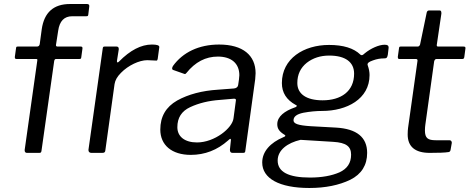

<svg xmlns="http://www.w3.org/2000/svg" viewBox="-20 -762 2340 957"><path d="M267 -530C262 -530 259 -532 259 -536V-538L270 -609C277 -657 300 -681 340 -681H409C417 -681 419 -682 420 -689L425 -730C425 -731 425 -732 425 -733C425 -739 421 -742 413 -742H329C247 -742 200 -700 188 -616L178 -542C177 -535 172 -530 165 -530H70C62 -530 61 -529 60 -522L54 -479C54 -478 54 -477 54 -476C54 -471 56 -468 62 -468H161C165 -468 166 -467 166 -464C166 -463 166 -462 166 -461L103 -15C103 -14 103 -13 103 -12C103 -5 107 0 114 0H176C184 0 186 -3 187 -12L250 -457C251 -464 254 -468 259 -468H375C382 -468 384 -469 385 -476L391 -520C391 -521 391 -522 391 -523C391 -528 388 -530 382 -530Z M489 0C500 0 504 -3 505 -12L551 -343C554 -362 564 -380 583 -399C619 -436 674 -462 714 -462C725 -462 740 -461 759 -460C759 -460 760 -460 760 -460C763 -460 765 -463 766 -468L774 -527C774 -527 774 -527 774 -528C774 -536 762 -540 737 -540C684 -540 629 -512 573 -455C570 -452 568 -451 566 -451C564 -451 563 -452 563 -455V-459L572 -516C572 -517 572 -517 572 -518C572 -526 568 -530 561 -530H502C495 -530 493 -528 492 -520L421 -16C421 -15 421 -14 421 -13C421 -6 426 0 435 0Z M1117 -62C1122 -67 1126 -70 1128 -70C1130 -70 1131 -68 1131 -64L1126 -16C1126 -5 1130 0 1139 0H1189C1200 0 1202 -1 1203 -12L1252 -367C1253 -380 1254 -390 1254 -397C1254 -486 1191 -540 1072 -540C971 -540 891 -501 842 -433C839 -428 838 -424 838 -421C838 -417 840 -414 844 -413L895 -395C898 -394 900 -393 902 -393C903 -393 905 -393 909 -398C953 -453 1005 -480 1066 -480C1133 -480 1173 -446 1173 -387C1173 -383 1172 -376 1171 -365L1167 -338C1166 -329 1158 -322 1146 -321L1067 -315C987 -310 919 -292 863 -261C807 -229 779 -181 779 -116C779 -39 836 10 931 10C1001 10 1063 -14 1117 -62ZM1144 -173C1139 -124 1050 -52 962 -52C901 -52 864 -81 864 -128C864 -175 885 -208 928 -228C971 -248 1020 -260 1076 -264L1145 -270C1146 -270 1147 -270 1147 -270C1153 -270 1156 -268 1156 -263Z M1522 175C1602 175 1670 161 1726 134C1782 106 1810 61 1810 0C1810 -78 1758 -120 1655 -126L1528 -133C1467 -137 1443 -145 1443 -162C1443 -181 1459 -193 1492 -200C1525 -206 1556 -209 1586 -209C1708 -209 1822 -268 1822 -388C1822 -403 1819 -419 1813 -436C1812 -438 1812 -439 1812 -441C1812 -447 1816 -453 1839 -461C1858 -468 1876 -471 1895 -471C1907 -471 1910 -474 1913 -489L1917 -523C1917 -524 1917 -525 1917 -526C1917 -535 1911 -539 1897 -539C1868 -539 1827 -520 1799 -497C1792 -490 1787 -487 1783 -487C1780 -487 1778 -488 1776 -490C1743 -522 1691 -538 1620 -538C1494 -538 1385 -470 1385 -348C1385 -300 1408 -264 1454 -239C1457 -238 1459 -237 1459 -235C1459 -233 1459 -229 1448 -226C1400 -209 1362 -182 1362 -143C1362 -120 1373 -106 1397 -91C1401 -89 1402 -88 1402 -86C1402 -85 1403 -82 1392 -78C1328 -51 1287 -7 1287 48C1287 127 1371 175 1522 175ZM1588 -262C1508 -262 1462 -293 1462 -348C1462 -391 1478 -424 1509 -449C1540 -473 1577 -485 1621 -485C1702 -485 1745 -452 1745 -395C1745 -306 1679 -262 1588 -262ZM1525 123C1418 123 1364 95 1364 38C1364 -14 1413 -50 1478 -65L1641 -55C1706 -51 1730 -32 1730 9C1730 50 1711 79 1672 97C1633 114 1584 123 1525 123Z M2122 0C2165 0 2197 -1 2216 -4C2222 -5 2225 -9 2226 -16L2232 -50C2232 -57 2228 -63 2221 -63H2152C2113 -63 2098 -73 2098 -112C2098 -123 2099 -133 2100 -140L2144 -456C2146 -464 2150 -468 2156 -468H2283C2291 -468 2291 -469 2294 -476L2300 -521C2300 -522 2300 -523 2300 -523C2300 -528 2297 -530 2289 -530H2164C2159 -530 2157 -532 2157 -536V-538L2180 -694C2180 -695 2180 -696 2180 -697C2180 -706 2177 -710 2171 -710H2120C2113 -710 2109 -707 2107 -700L2074 -541C2073 -536 2068 -530 2063 -530H1978C1971 -530 1970 -528 1969 -523L1963 -480C1963 -479 1963 -478 1963 -477C1963 -471 1965 -468 1970 -468H2052C2058 -468 2061 -466 2061 -461V-459L2014 -125C2013 -117 2012 -106 2012 -92C2012 -31 2049 0 2122 0Z"/></svg>

Font: Libre Franklin
Style: Italic
Weight: 400
Italic angle: -8°
Designer: Pablo Impallari, Rodrigo Fuenzalida
Foundry: Impallari Type
Version: Version 1.002; ttfautohint (v1.5)